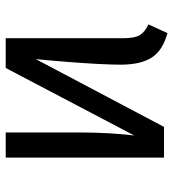

<svg xmlns="http://www.w3.org/2000/svg" viewBox="12 -592 592 655"><g transform="rotate(-90 307.5 -264.0)"><path d="M97.9 0V-540H183.6V-287.7Q183.6 -235.9 180.8 -187.4Q177.9 -139 173.3 -101.5L403.6 -540H505.1V-140Q505.1 -99 516.2 -81.8Q527.2 -64.6 552.3 -53.3L522.6 11.8Q462.6 -4.6 438.7 -42.6Q414.9 -80.5 414.9 -147.7Q414.9 -178.5 417.4 -226.7Q420 -274.9 424.4 -330.3Q428.7 -385.6 433.8 -437.4L202.6 0Z"/></g></svg>

Font: FiraCode Nerd Font Mono
Style: Regular
Weight: 400
Monospace: yes
Designer: Carrois Corporate, Edenspiekermann AG, Nikita Prokopov
Foundry: Carrois Corporate, Edenspiekermann AG, Nikita Prokopov
Version: Version 6.002;Nerd Fonts 3.4.0